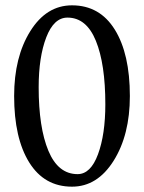

<svg xmlns="http://www.w3.org/2000/svg" viewBox="-20 -690 540 720"><path d="M250 10Q146 10 89.5 -81Q33 -172 33 -330Q33 -476 93.5 -573Q154 -670 250 -670Q354 -670 410.5 -579Q467 -488 467 -330Q467 -184 406 -87Q345 10 250 10ZM271 -37Q320 -37 347.5 -111.5Q375 -186 375 -299Q375 -450 339.5 -537Q304 -624 233 -624Q182 -624 153.5 -550Q125 -476 125 -363Q125 -212 161.5 -124.5Q198 -37 271 -37Z"/></svg>

Font: Spectral
Style: Regular
Weight: 400
Designer: Jean-Baptiste Levee
Foundry: Production Type
Version: Version 1.002